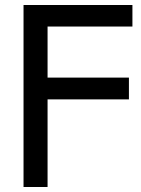

<svg xmlns="http://www.w3.org/2000/svg" viewBox="-20 -747 562 767"><path d="M74 -727H509V-641H170V-437H495V-350H170V0H74Z"/></svg>

Font: Yekan
Style: Regular
Weight: 400
Designer: ParsMizban Co
Foundry: ParsMizban Co
Version: Version 2.000